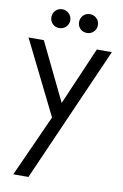

<svg xmlns="http://www.w3.org/2000/svg" viewBox="-100 -711 663 1037"><g transform="rotate(10 231.5 -193.0)"><path d="M202.1 -69.3 2 -473.1H85.9L239.7 -155.8L376.5 -473.1H459L132.3 269H49.3ZM256.3 -603Q256.3 -624.5 271 -639.6Q285.6 -654.8 307.6 -654.8Q329.1 -654.8 344.2 -639.9Q359.4 -625 359.4 -603Q359.4 -581.5 344.5 -566.7Q329.6 -551.8 307.6 -551.8Q285.6 -551.8 271 -566.4Q256.3 -581.1 256.3 -603ZM156.2 -654.8Q177.2 -654.8 192.6 -639.6Q208 -624.5 208 -603Q208 -581.5 192.9 -566.7Q177.7 -551.8 156.2 -551.8Q134.3 -551.8 119.4 -566.4Q104.5 -581.1 104.5 -603Q104.5 -624.5 119.1 -639.6Q133.8 -654.8 156.2 -654.8Z"/></g></svg>

Font: Glacial Indifference
Style: Regular
Weight: 400
Designer: Alfredo Marco Pradil
Foundry: Alfredo Marco Pradil
Version: Version 1.312